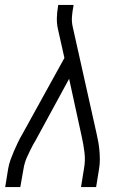

<svg xmlns="http://www.w3.org/2000/svg" viewBox="-20 -755 540 775"><path d="M1 0 13 -74Q16 -92 22.5 -110Q29 -128 36.5 -145.5Q44 -163 52.5 -180.5Q61 -198 71 -215L240 -521L214 -637Q209 -659 209.5 -682Q210 -705 214 -728L215 -735H277L276 -728Q272 -708 270.5 -688Q269 -668 273 -649L370 -215Q374 -198 377 -180.5Q380 -163 381.5 -145.5Q383 -128 383 -110Q383 -92 380 -74L368 0H307L319 -74Q325 -107 321 -139.5Q317 -172 310 -203L259 -437L124 -189Q123 -187 122 -185Q121 -183 119 -181V-180Q118 -178 116.5 -176Q115 -174 114 -172V-171L113 -170Q101 -147 90 -123Q79 -99 75 -74L62 0Z"/></svg>

Font: Iosevka Curly Light Oblique
Style: Regular
Weight: 300
Italic angle: -9°
Monospace: yes
Designer: Belleve Invis
Foundry: Belleve Invis
Version: Version 11.1.0; ttfautohint (v1.8.3)